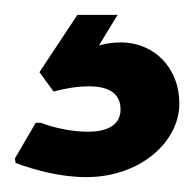

<svg xmlns="http://www.w3.org/2000/svg" viewBox="-20 -20 261 258"><path d="M1 199C28 209 62 218 96 218C168 218 221 171 221 119C221 72 188 37 142 37C134 37 124 38 113 41L138 0H84L33 77L52 103C66 99 84 96 100 96C122 96 142 103 142 127C142 150 121 157 98 157C75 157 50 151 35 145H28L0 193Z"/></svg>

Font: Quattrocento Sans
Style: Bold
Weight: 700
Designer: Pablo Impallari
Foundry: Pablo Impallari, Igino Marini, Brenda Gallo
Version: Version 2.000